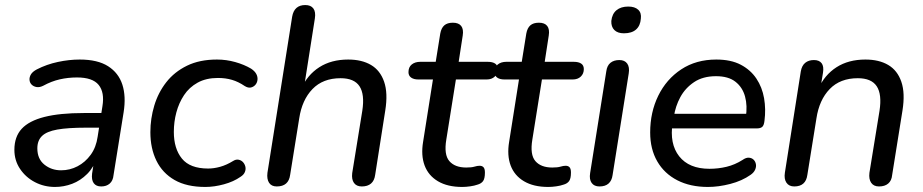

<svg xmlns="http://www.w3.org/2000/svg" viewBox="-20 -732 3660 761"><path d="M198 9Q155 9 118.5 -10Q82 -29 59.5 -62.5Q37 -96 37 -138Q37 -190 66 -221.5Q95 -253 156 -268.5Q217 -284 312 -284H393L384 -226H322Q249 -226 207 -218.5Q165 -211 146.5 -193Q128 -175 128 -144Q128 -102 156 -79.5Q184 -57 222 -57Q257 -57 287.5 -73Q318 -89 339.5 -118.5Q361 -148 367 -190L386 -311Q395 -366 371 -395.5Q347 -425 285 -425Q250 -425 217 -417.5Q184 -410 151 -392Q137 -385 125 -387Q113 -389 105.5 -396.5Q98 -404 97 -415Q96 -426 102.5 -437Q109 -448 126 -457Q165 -477 209.5 -486.5Q254 -496 296 -496Q367 -496 408.5 -469.5Q450 -443 465 -396.5Q480 -350 470 -287L430 -38Q428 -16 415 -4.5Q402 7 381 7Q361 7 351.5 -6Q342 -19 345 -44L357 -121L365 -109Q352 -69 325.5 -42.5Q299 -16 266 -3.5Q233 9 198 9Z M794 9Q720 9 672 -18.5Q624 -46 600 -95Q576 -144 576 -208Q576 -262 591.5 -313.5Q607 -365 639 -406Q671 -447 721 -471.5Q771 -496 840 -496Q877 -496 912.5 -486Q948 -476 975 -460Q990 -450 996 -438.5Q1002 -427 1000.5 -415Q999 -403 991.5 -395Q984 -387 973.5 -385Q963 -383 950 -391Q925 -408 899.5 -415.5Q874 -423 844 -423Q797 -423 763.5 -404.5Q730 -386 709.5 -355Q689 -324 679 -286.5Q669 -249 669 -209Q669 -143 701 -103.5Q733 -64 805 -64Q828 -64 853 -71Q878 -78 904 -94Q915 -101 925.5 -99Q936 -97 943 -89.5Q950 -82 952.5 -71.5Q955 -61 950.5 -50Q946 -39 933 -31Q906 -12 867.5 -1.5Q829 9 794 9Z M1077 7Q1056 7 1046.5 -7.5Q1037 -22 1040 -47L1138 -666Q1142 -689 1155 -700.5Q1168 -712 1190 -712Q1212 -712 1222 -698.5Q1232 -685 1228 -659L1184 -379H1173Q1198 -435 1245.5 -465.5Q1293 -496 1360 -496Q1414 -496 1450.5 -474.5Q1487 -453 1502.5 -408Q1518 -363 1507 -294L1467 -39Q1464 -16 1450.5 -4.5Q1437 7 1414 7Q1393 7 1383 -7Q1373 -21 1376 -46L1416 -293Q1426 -358 1405 -390Q1384 -422 1330 -422Q1260 -422 1218.5 -379Q1177 -336 1166 -263L1130 -39Q1124 7 1077 7Z M1812 9Q1754 9 1716 -13.5Q1678 -36 1663 -76Q1648 -116 1657 -170L1696 -417H1638Q1620 -417 1609.5 -424.5Q1599 -432 1599 -446Q1599 -466 1612 -476.5Q1625 -487 1646 -487H1707L1725 -599Q1729 -621 1741 -631.5Q1753 -642 1775 -642Q1798 -642 1808 -629Q1818 -616 1814 -591L1798 -487H1913Q1932 -487 1942.5 -480Q1953 -473 1953 -458Q1953 -440 1941 -428.5Q1929 -417 1909 -417H1787L1749 -179Q1739 -119 1761 -93.5Q1783 -68 1828 -68Q1849 -68 1860.5 -71.5Q1872 -75 1881 -75Q1891 -75 1896.5 -69Q1902 -63 1902 -48Q1902 -24 1894.5 -14Q1887 -4 1872 0Q1861 4 1844 6.5Q1827 9 1812 9Z M2153 9Q2095 9 2057 -13.5Q2019 -36 2004 -76Q1989 -116 1998 -170L2037 -417H1979Q1961 -417 1950.5 -424.5Q1940 -432 1940 -446Q1940 -466 1953 -476.5Q1966 -487 1987 -487H2048L2066 -599Q2070 -621 2082 -631.5Q2094 -642 2116 -642Q2139 -642 2149 -629Q2159 -616 2155 -591L2139 -487H2254Q2273 -487 2283.5 -480Q2294 -473 2294 -458Q2294 -440 2282 -428.5Q2270 -417 2250 -417H2128L2090 -179Q2080 -119 2102 -93.5Q2124 -68 2169 -68Q2190 -68 2201.5 -71.5Q2213 -75 2222 -75Q2232 -75 2237.5 -69Q2243 -63 2243 -48Q2243 -24 2235.5 -14Q2228 -4 2213 0Q2202 4 2185 6.5Q2168 9 2153 9Z M2356 7Q2335 7 2325 -7Q2315 -21 2319 -46L2383 -449Q2386 -472 2399.5 -483Q2413 -494 2435 -494Q2456 -494 2466 -480Q2476 -466 2472 -441L2408 -38Q2405 -16 2392 -4.5Q2379 7 2356 7ZM2453 -600Q2428 -600 2415 -613Q2402 -626 2403 -649Q2406 -677 2423.5 -691.5Q2441 -706 2470 -706Q2496 -706 2509.5 -693.5Q2523 -681 2520 -658Q2518 -630 2501 -615Q2484 -600 2453 -600Z M2786 9Q2716 9 2664.5 -17.5Q2613 -44 2585 -92.5Q2557 -141 2557 -207Q2557 -287 2589 -352.5Q2621 -418 2680 -457Q2739 -496 2819 -496Q2877 -496 2916 -475.5Q2955 -455 2978 -420.5Q3001 -386 3008.5 -342.5Q3016 -299 3010 -253Q3008 -235 3001 -229Q2994 -223 2979 -223H2628L2636 -281H2954L2936 -267Q2943 -313 2933 -349.5Q2923 -386 2895 -408Q2867 -430 2818 -430Q2766 -430 2731 -406.5Q2696 -383 2676.5 -347Q2657 -311 2651 -270L2646 -245Q2633 -162 2672 -112.5Q2711 -63 2792 -63Q2827 -63 2860 -71Q2893 -79 2923 -98Q2937 -108 2948.5 -107Q2960 -106 2967 -99Q2974 -92 2976 -81.5Q2978 -71 2973 -59.5Q2968 -48 2955 -39Q2921 -15 2874.5 -3Q2828 9 2786 9Z M3128 7Q3107 7 3097 -8Q3087 -23 3091 -48L3154 -449Q3158 -472 3171.5 -483Q3185 -494 3206 -494Q3227 -494 3236.5 -481.5Q3246 -469 3242 -444L3229 -365L3223 -379Q3248 -435 3295.5 -465.5Q3343 -496 3410 -496Q3464 -496 3500.5 -474.5Q3537 -453 3552.5 -408Q3568 -363 3557 -294L3516 -38Q3514 -16 3500.5 -4.5Q3487 7 3464 7Q3443 7 3433 -7.5Q3423 -22 3426 -47L3466 -293Q3476 -358 3455 -390Q3434 -422 3380 -422Q3310 -422 3268.5 -379Q3227 -336 3216 -263L3180 -39Q3174 7 3128 7Z"/></svg>

Font: Nunito Medium
Style: Italic
Weight: 500
Designer: Vernon Adams
Foundry: Vernon Adams
Version: Version 3.601